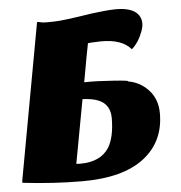

<svg xmlns="http://www.w3.org/2000/svg" viewBox="-50 -726 738 782"><g transform="rotate(-5 318.5 -335.0)"><path d="M254 -64H245Q243 -64 237 -65L285 -325Q344 -323 371 -301Q397 -279 397 -238Q397 -161 371 -118Q336 -64 254 -64ZM475 -381Q487 -384 417 -389Q346 -394 307 -393H298L316 -493L327 -550Q341 -552 353 -552L379 -553Q466 -554 503 -510Q531 -534 548 -579Q565 -624 539 -652Q513 -679 448 -678Q411 -677 350 -669Q231 -650 197 -650Q165 -649 152 -650Q148 -651 142 -652Q135 -654 128 -654L11 -12H12L11 -7Q140 8 256 8Q423 8 509 -59Q594 -125 594 -240Q594 -299 558 -337Q524 -373 475 -381Z"/></g></svg>

Font: Sansita One
Style: Regular
Weight: 400
Designer: Pablo Cosgaya
Foundry: Omnibus-Type
Version: Version 1.001